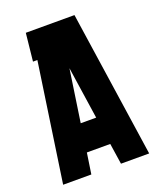

<svg xmlns="http://www.w3.org/2000/svg" viewBox="-132 -782 715 864"><g transform="rotate(-20 226.0 -350.0)"><path d="M20 0 103 -567H82L96 -700H329L432 0H297L282 -100H170L155 0ZM189 -233H263L226 -483Z"/></g></svg>

Font: Karantina
Style: Bold
Weight: 700
Designer: Rony Koch
Foundry: Rony Koch
Version: Version 1.000; ttfautohint (v1.8.3)